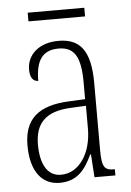

<svg xmlns="http://www.w3.org/2000/svg" viewBox="-50 -701 511 750"><g transform="rotate(-5 205.5 -326.5)"><path d="M87 -629H309V-663H87ZM154 10C224 10 255 -33 282 -90H285L291 0H373V-24H371C333 -24 322 -35 322 -105V-367C322 -496 280 -543 197 -543C120 -543 73 -499 73 -441C73 -411 84 -394 105 -394C105 -476 133 -513 195 -513C258 -513 281 -471 281 -371V-307L218 -304C99 -299 41 -251 41 -147C41 -41 87 10 154 10ZM162 -21C107 -21 82 -72 82 -146C82 -227 121 -274 223 -278L282 -281V-191C282 -95 233 -21 162 -21Z"/></g></svg>

Font: Noto Serif Khmer ExtraCondensed ExtraLight
Style: Regular
Weight: 200
Width: 2
Designer: Danh Hong and the Monotype Design Team
Foundry: Monotype Imaging Inc.
Version: Version 2.004